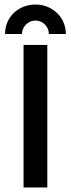

<svg xmlns="http://www.w3.org/2000/svg" viewBox="-20 -822 311 842"><path d="M2.1 -672.9H76.4C76.4 -705.6 104.2 -731.9 135.4 -731.9C167.4 -731.9 194.4 -705.6 194.4 -672.9H268.8C268.8 -746.5 209.7 -802.1 135.4 -802.1C60.4 -802.1 2.1 -747.2 2.1 -672.9ZM83.3 0H187.5V-625H83.3Z"/></svg>

Font: Afacad Medium
Style: Regular
Weight: 500
Designer: Kristian Moeller
Foundry: Dicotype
Version: Version 1.000